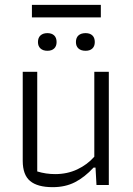

<svg xmlns="http://www.w3.org/2000/svg" viewBox="-20 -765 551 794"><path d="M112 -745H397V-693H112ZM137 -591Q137 -609 147.5 -618.5Q158 -628 176 -628Q194 -628 204 -618.5Q214 -609 214 -591Q214 -574 204 -564.5Q194 -555 176 -555Q158 -555 147.5 -564.5Q137 -574 137 -591ZM294 -591Q294 -609 304.5 -618.5Q315 -628 334 -628Q352 -628 362 -618.5Q372 -609 372 -591Q372 -574 362 -564.5Q352 -555 334 -555Q315 -555 304.5 -564.5Q294 -574 294 -591ZM74 -100V-468H134V-56Q170 -45 208 -45Q258 -45 299.5 -64.5Q341 -84 370 -117V-468H430V0H379L375 -72H367Q330 -32 290 -11.5Q250 9 198 9Q135 9 104.5 -16.5Q74 -42 74 -100Z"/></svg>

Font: Athiti
Style: Regular
Weight: 400
Designer: CadsonDemak Team
Foundry: CadsonDemak
Version: Version 1.033